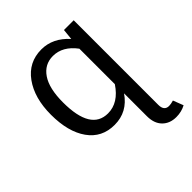

<svg xmlns="http://www.w3.org/2000/svg" viewBox="-207 -665 1003 1003"><g transform="rotate(-45 295.0 -163.5)"><path d="M562 137 584 194Q552 211 514 211Q466 211 437 181.5Q408 152 408 99V-70Q352 12 257 12Q163 12 111 -61.5Q59 -135 59 -261Q59 -384 114.5 -461Q170 -538 265 -538Q349 -538 414 -466L420 -526H492V99Q492 143 528 143Q542 143 562 137ZM275 -55Q353 -55 408 -138V-400Q355 -471 283 -471Q221 -471 185 -418Q149 -365 149 -262Q149 -55 275 -55Z"/></g></svg>

Font: FiraGO Book
Style: Regular
Weight: 350
Designer: bBox Type
Foundry: bBox Type GmbH
Version: Version 1.001;PS 001.001;hotconv 1.0.88;makeotf.lib2.5.64775